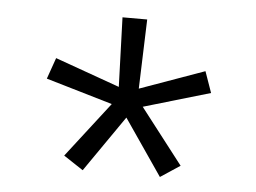

<svg xmlns="http://www.w3.org/2000/svg" viewBox="-38 -621 651 488"><g transform="rotate(5 287.5 -377.0)"><path d="M189 -179 139 -212 248 -353 78 -403 97 -457 262 -398 256 -575H319L313 -398L478 -457L497 -403L327 -353L436 -212L386 -179L288 -322Z"/></g></svg>

Font: Jozsika Light
Style: Regular
Weight: 300
Monospace: yes
Designer: Belleve Invis
Foundry: Belleve Invis
Version: 2.1.0